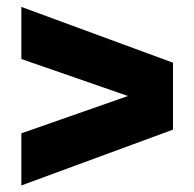

<svg xmlns="http://www.w3.org/2000/svg" viewBox="-20 -666 578 571"><path d="M43.5 -114.5V-269.5L360.5 -380.5L43.5 -490.5V-645.5L494.5 -479.5V-280.5Z"/></svg>

Font: Encode Sans SmCnd Black
Style: Regular
Weight: 900
Width: 4
Designer: Multiple Designers
Foundry: Impallari Type
Version: Version 3.002; ttfautohint (v1.8.3) -l 8 -r 50 -G 200 -x 14 